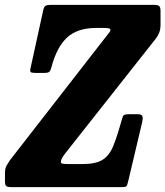

<svg xmlns="http://www.w3.org/2000/svg" viewBox="-68 -770 680 790"><path d="M-47.5 -24V-58.5Q-47.5 -77 -41 -88.5Q-34.5 -100 -27 -111L370 -621.5Q378 -631.5 382.2 -637Q386.5 -642.5 386.5 -646.5Q386.5 -651 381 -653Q375.5 -655 359.5 -655H327.5Q251 -655 208.2 -615.8Q165.5 -576.5 143.5 -493Q140 -479 134.8 -474.5Q129.5 -470 114.5 -470H76.5Q62.5 -470 58.5 -473.5Q54.5 -477 57.5 -489L110 -728.5Q113 -742 119.2 -746Q125.5 -750 141.5 -750H566Q581.5 -750 587 -745Q592.5 -740 592.5 -725.5V-669Q592.5 -649.5 587.2 -636Q582 -622.5 573 -611L200.5 -139Q182.5 -116.5 182.5 -103.5Q182.5 -98.5 188 -96.8Q193.5 -95 214.5 -95H272.5Q325.5 -95 353.5 -112.2Q381.5 -129.5 397.2 -167.5Q413 -205.5 430.5 -268.5Q435 -284.5 438.2 -292.2Q441.5 -300 461 -300H498.5Q515.5 -300 518 -291.5Q520.5 -283 517.5 -269.5L460 -26.5Q456 -8.5 452.5 -4.2Q449 0 429 0H-19.5Q-37 0 -42.2 -4.2Q-47.5 -8.5 -47.5 -24Z"/></svg>

Font: Besley* Condensed
Style: Bold Italic
Weight: 700
Width: 3
Italic angle: -13°
Designer: Owen Earl
Foundry: indestructible type*
Version: Version 3.000; ttfautohint (v1.8.3)